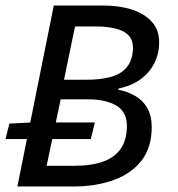

<svg xmlns="http://www.w3.org/2000/svg" viewBox="-25 -676 645 696"><path d="M38 0 170 -656H349Q407 -656 452.5 -641.5Q498 -627 525 -597.5Q552 -568 552 -522Q552 -483 535.5 -449Q519 -415 487 -390.5Q455 -366 405 -355L403 -351Q439 -344 466.5 -327.5Q494 -311 509.5 -283.5Q525 -256 525 -216Q525 -142 488.5 -94.5Q452 -47 387.5 -23.5Q323 0 241 0ZM-5 -172 9 -228 87 -232H319L304 -172ZM144 -75H243Q307 -75 349.5 -90.5Q392 -106 413.5 -138Q435 -170 435 -220Q435 -270 397 -293Q359 -316 292 -316H195ZM207 -387H287Q379 -387 418 -416.5Q457 -446 457 -503Q457 -544 422 -562Q387 -580 322 -580H247Z"/></svg>

Font: Source Code Pro ExtraLight Medium
Style: Italic
Weight: 500
Italic angle: -11°
Monospace: yes
Version: Version 1.016;hotconv 1.0.116;makeotfexe 2.5.65601